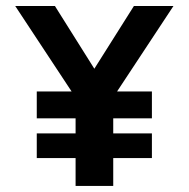

<svg xmlns="http://www.w3.org/2000/svg" viewBox="-20 -615 624 635"><path d="M553.7 -595.2H422.9L292 -387.7L161.6 -595.2H30.3L216.8 -312.5H101.6V-223.6H230V-173.8H101.6V-92.3H230V0H354.5V-92.3H482.4V-173.8H354.5V-223.6H482.4V-312.5H367.2Z"/></svg>

Font: Now Black
Style: Regular
Weight: 400
Designer: Alfredo Marco Pradil
Foundry: Alfredo Marco Pradil
Version: Version 1.200;hotconv 1.0.109;makeotfexe 2.5.65596